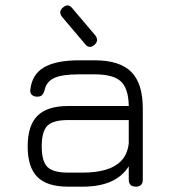

<svg xmlns="http://www.w3.org/2000/svg" viewBox="-20 -698 638 718"><path d="M234 0Q156 0 119.8 -36.2Q83.5 -72.5 83.5 -150.5Q83.5 -228.5 120 -265Q156.5 -301.5 234 -301.5H461.5Q460.5 -367.5 431.8 -393.8Q403 -420 334 -420H276Q212.5 -420 183 -406.5Q153.5 -393 146.5 -360.5Q143 -348 137.2 -342.2Q131.5 -336.5 119 -336.5Q106 -336.5 98.8 -343.8Q91.5 -351 93.5 -363.5Q100 -420.5 145.2 -446.5Q190.5 -472.5 276 -472.5H334Q427.5 -472.5 470.8 -429.2Q514 -386 514 -292.5V-26.5Q514 0 488 0Q461.5 0 461.5 -26.5V-76Q413.5 0 290 0ZM234 -52.5H290Q338.5 -52.5 375.2 -63.2Q412 -74 434.5 -98Q457 -122 461.5 -162V-249H234Q178.5 -249 157.2 -227.8Q136 -206.5 136 -150.5Q136 -95 157.2 -73.8Q178.5 -52.5 234 -52.5ZM333 -530Q313.5 -513.5 298 -533.5L212 -635Q197 -654.5 215.5 -670Q234.5 -687 250.5 -667L336.5 -565.5Q351 -546 333 -530Z"/></svg>

Font: Jura Light
Style: Regular
Weight: 400
Version: Version 5.106